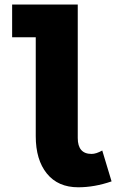

<svg xmlns="http://www.w3.org/2000/svg" viewBox="-20 -794 540 826"><path d="M316.4 11.7Q229.5 11.7 181.6 -47.4Q133.8 -106.4 133.8 -208V-633.8H32.2V-774.4H314.5V-200.2Q314.5 -131.8 374 -131.8Q393.6 -131.8 419.9 -146.5L460 -13.7Q386.7 11.7 316.4 11.7Z"/></svg>

Font: GenEi Gothic M Heavy
Style: Regular
Weight: 800
Designer: o_tamon (Modified); [Source Han Sans]
Ryoko NISHIZUKA  (kana & ideographs); Paul D. Hunt (Latin, Greek & Cyrillic); Wenl
Version: Version 1.1a;Original Version 1.004